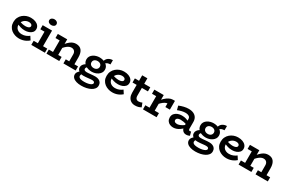

<svg xmlns="http://www.w3.org/2000/svg" viewBox="163 -2227 5923 3971"><g transform="rotate(30 3124.5 -242.0)"><path d="M303 14Q252 14 204 -1.5Q156 -17 117.5 -47Q79 -77 56.5 -122Q34 -167 34 -225Q34 -286 56.5 -333.5Q79 -381 118 -414.5Q157 -448 205.5 -465.5Q254 -483 306 -483Q369 -483 417 -464.5Q465 -446 492.5 -412Q520 -378 520 -332Q520 -285 492 -253.5Q464 -222 419.5 -206Q375 -190 325 -190Q264 -190 217.5 -205Q171 -220 126 -242V-313Q179 -289 220 -281.5Q261 -274 295 -274Q325 -275 347.5 -281.5Q370 -288 383 -301Q396 -314 396 -332Q396 -357 373.5 -371.5Q351 -386 315 -386Q285 -386 256 -375Q227 -364 204 -343.5Q181 -323 167 -294.5Q153 -266 153 -230Q153 -186 174 -154.5Q195 -123 230 -107Q265 -91 307 -91Q362 -91 405 -109Q448 -127 481 -153L533 -72Q504 -47 469.5 -27.5Q435 -8 393 3Q351 14 303 14Z M692 -31V-471H816V-31ZM592 0V-98H917V0ZM592 -373V-471H784V-373ZM743 -560Q707 -560 682 -579Q657 -598 657 -628Q657 -659 682 -679Q707 -699 743 -699Q782 -699 806.5 -679Q831 -659 831 -628Q831 -598 806.5 -579Q782 -560 743 -560Z M1441 0V-262Q1441 -286 1434.5 -305Q1428 -324 1415.5 -338Q1403 -352 1385 -359.5Q1367 -367 1343 -367Q1317 -367 1291.5 -356.5Q1266 -346 1239.5 -325.5Q1213 -305 1187 -276Q1161 -247 1133 -209V-308Q1166 -351 1197 -383.5Q1228 -416 1258 -438.5Q1288 -461 1320 -472Q1352 -483 1388 -483Q1431 -483 1464 -469.5Q1497 -456 1519 -428.5Q1541 -401 1553 -360Q1565 -319 1565 -264V0ZM954 0V-98H1260V0ZM1054 0V-471H1178V0ZM954 -373V-471H1150V-373ZM1359 0V-98H1652V0Z M1905 215Q1840 215 1787.5 199.5Q1735 184 1705 153Q1675 122 1675 78Q1675 47 1691 23Q1707 -1 1729.5 -19.5Q1752 -38 1772 -49L1825 -22Q1810 -15 1795.5 5Q1781 25 1781 52Q1781 72 1796.5 86.5Q1812 101 1843.5 108Q1875 115 1921 115Q1969 115 2011.5 106Q2054 97 2080.5 80.5Q2107 64 2107 41Q2107 19 2090 9.5Q2073 0 2041 0Q2020 0 1998 2.5Q1976 5 1952 7.5Q1928 10 1900 12.5Q1872 15 1839 15Q1799 15 1765 0.5Q1731 -14 1710.5 -40Q1690 -66 1690 -100Q1690 -135 1708 -162Q1726 -189 1753.5 -208Q1781 -227 1811 -237L1858 -203Q1842 -196 1828.5 -184Q1815 -172 1806.5 -158Q1798 -144 1798 -129Q1798 -113 1806.5 -103Q1815 -93 1830 -88Q1845 -83 1863 -83Q1889 -83 1913 -85Q1937 -87 1960.5 -89.5Q1984 -92 2010.5 -94Q2037 -96 2068 -96Q2113 -96 2147.5 -81Q2182 -66 2201.5 -38Q2221 -10 2221 34Q2221 76 2196 109.5Q2171 143 2127 166.5Q2083 190 2026 202.5Q1969 215 1905 215ZM1947 -143Q1908 -143 1868.5 -153.5Q1829 -164 1797.5 -185Q1766 -206 1747 -238Q1728 -270 1728 -312Q1728 -355 1748 -387Q1768 -419 1800.5 -440.5Q1833 -462 1871.5 -472.5Q1910 -483 1947 -483Q1988 -483 2027 -472.5Q2066 -462 2098 -441Q2130 -420 2149.5 -388.5Q2169 -357 2169 -315Q2169 -272 2148.5 -240Q2128 -208 2095.5 -186Q2063 -164 2024 -153.5Q1985 -143 1947 -143ZM1948 -229Q1978 -229 2000 -240Q2022 -251 2034.5 -270.5Q2047 -290 2047 -315Q2047 -340 2034.5 -358.5Q2022 -377 1999.5 -387Q1977 -397 1948 -397Q1919 -397 1896.5 -386Q1874 -375 1861.5 -356.5Q1849 -338 1849 -312Q1849 -287 1861.5 -268.5Q1874 -250 1896.5 -239.5Q1919 -229 1948 -229ZM2088 -410 2047 -442Q2054 -475 2069 -499Q2084 -523 2106 -538.5Q2128 -554 2155 -562Q2182 -570 2212 -570V-469Q2171 -468 2140.5 -456Q2110 -444 2088 -410Z M2529 14Q2478 14 2430 -1.5Q2382 -17 2343.5 -47Q2305 -77 2282.5 -122Q2260 -167 2260 -225Q2260 -286 2282.5 -333.5Q2305 -381 2344 -414.5Q2383 -448 2431.5 -465.5Q2480 -483 2532 -483Q2595 -483 2643 -464.5Q2691 -446 2718.5 -412Q2746 -378 2746 -332Q2746 -285 2718 -253.5Q2690 -222 2645.5 -206Q2601 -190 2551 -190Q2490 -190 2443.5 -205Q2397 -220 2352 -242V-313Q2405 -289 2446 -281.5Q2487 -274 2521 -274Q2551 -275 2573.5 -281.5Q2596 -288 2609 -301Q2622 -314 2622 -332Q2622 -357 2599.5 -371.5Q2577 -386 2541 -386Q2511 -386 2482 -375Q2453 -364 2430 -343.5Q2407 -323 2393 -294.5Q2379 -266 2379 -230Q2379 -186 2400 -154.5Q2421 -123 2456 -107Q2491 -91 2533 -91Q2588 -91 2631 -109Q2674 -127 2707 -153L2759 -72Q2730 -47 2695.5 -27.5Q2661 -8 2619 3Q2577 14 2529 14Z M3074 14Q3018 14 2977.5 -10.5Q2937 -35 2915 -79.5Q2893 -124 2893 -186V-602H3017V-185Q3017 -156 3026.5 -136Q3036 -116 3053.5 -105.5Q3071 -95 3094 -95Q3118 -95 3139 -100.5Q3160 -106 3179 -115L3215 -23Q3191 -8 3156 3Q3121 14 3074 14ZM2794 -373V-471H3162V-373Z M3440 -209V-305Q3476 -356 3518.5 -396.5Q3561 -437 3606.5 -460Q3652 -483 3695 -483H3744V-273H3636V-359Q3612 -360 3579.5 -342Q3547 -324 3511 -290.5Q3475 -257 3440 -209ZM3259 0V-98H3584V0ZM3359 -31V-471H3483V-31ZM3259 -373V-471H3475V-373Z M4287 8Q4256 8 4230.5 -7.5Q4205 -23 4189.5 -52.5Q4174 -82 4174 -124V-298Q4174 -327 4158.5 -344.5Q4143 -362 4116.5 -370.5Q4090 -379 4058 -379Q4018 -379 3971.5 -368Q3925 -357 3876 -337L3851 -432Q3907 -456 3965 -469.5Q4023 -483 4075 -483Q4145 -483 4193.5 -460Q4242 -437 4267 -395Q4292 -353 4292 -293V-135Q4292 -114 4300.5 -104.5Q4309 -95 4322 -95Q4330 -95 4337.5 -97.5Q4345 -100 4350 -101L4374 -13Q4363 -6 4339.5 1Q4316 8 4287 8ZM3984 14Q3941 14 3903.5 -2.5Q3866 -19 3843.5 -53Q3821 -87 3821 -137Q3822 -189 3851.5 -224Q3881 -259 3926 -276Q3971 -293 4020 -293Q4081 -293 4124 -279Q4167 -265 4212 -244V-166Q4159 -190 4117 -197Q4075 -204 4044 -204Q4018 -204 3995.5 -197.5Q3973 -191 3959 -177.5Q3945 -164 3945 -142Q3945 -124 3955 -112Q3965 -100 3982.5 -94.5Q4000 -89 4019 -89Q4041 -89 4071.5 -98.5Q4102 -108 4138 -129.5Q4174 -151 4212 -186L4209 -103Q4175 -67 4138 -40.5Q4101 -14 4063 0Q4025 14 3984 14Z M4629 215Q4564 215 4511.5 199.5Q4459 184 4429 153Q4399 122 4399 78Q4399 47 4415 23Q4431 -1 4453.5 -19.5Q4476 -38 4496 -49L4549 -22Q4534 -15 4519.5 5Q4505 25 4505 52Q4505 72 4520.5 86.5Q4536 101 4567.5 108Q4599 115 4645 115Q4693 115 4735.5 106Q4778 97 4804.5 80.5Q4831 64 4831 41Q4831 19 4814 9.5Q4797 0 4765 0Q4744 0 4722 2.5Q4700 5 4676 7.5Q4652 10 4624 12.5Q4596 15 4563 15Q4523 15 4489 0.5Q4455 -14 4434.5 -40Q4414 -66 4414 -100Q4414 -135 4432 -162Q4450 -189 4477.5 -208Q4505 -227 4535 -237L4582 -203Q4566 -196 4552.5 -184Q4539 -172 4530.5 -158Q4522 -144 4522 -129Q4522 -113 4530.5 -103Q4539 -93 4554 -88Q4569 -83 4587 -83Q4613 -83 4637 -85Q4661 -87 4684.5 -89.5Q4708 -92 4734.5 -94Q4761 -96 4792 -96Q4837 -96 4871.5 -81Q4906 -66 4925.5 -38Q4945 -10 4945 34Q4945 76 4920 109.5Q4895 143 4851 166.5Q4807 190 4750 202.5Q4693 215 4629 215ZM4671 -143Q4632 -143 4592.5 -153.5Q4553 -164 4521.5 -185Q4490 -206 4471 -238Q4452 -270 4452 -312Q4452 -355 4472 -387Q4492 -419 4524.5 -440.5Q4557 -462 4595.5 -472.5Q4634 -483 4671 -483Q4712 -483 4751 -472.5Q4790 -462 4822 -441Q4854 -420 4873.5 -388.5Q4893 -357 4893 -315Q4893 -272 4872.5 -240Q4852 -208 4819.5 -186Q4787 -164 4748 -153.5Q4709 -143 4671 -143ZM4672 -229Q4702 -229 4724 -240Q4746 -251 4758.5 -270.5Q4771 -290 4771 -315Q4771 -340 4758.5 -358.5Q4746 -377 4723.5 -387Q4701 -397 4672 -397Q4643 -397 4620.5 -386Q4598 -375 4585.5 -356.5Q4573 -338 4573 -312Q4573 -287 4585.5 -268.5Q4598 -250 4620.5 -239.5Q4643 -229 4672 -229ZM4812 -410 4771 -442Q4778 -475 4793 -499Q4808 -523 4830 -538.5Q4852 -554 4879 -562Q4906 -570 4936 -570V-469Q4895 -468 4864.5 -456Q4834 -444 4812 -410Z M5253 14Q5202 14 5154 -1.5Q5106 -17 5067.5 -47Q5029 -77 5006.5 -122Q4984 -167 4984 -225Q4984 -286 5006.5 -333.5Q5029 -381 5068 -414.5Q5107 -448 5155.5 -465.5Q5204 -483 5256 -483Q5319 -483 5367 -464.5Q5415 -446 5442.5 -412Q5470 -378 5470 -332Q5470 -285 5442 -253.5Q5414 -222 5369.5 -206Q5325 -190 5275 -190Q5214 -190 5167.5 -205Q5121 -220 5076 -242V-313Q5129 -289 5170 -281.5Q5211 -274 5245 -274Q5275 -275 5297.5 -281.5Q5320 -288 5333 -301Q5346 -314 5346 -332Q5346 -357 5323.5 -371.5Q5301 -386 5265 -386Q5235 -386 5206 -375Q5177 -364 5154 -343.5Q5131 -323 5117 -294.5Q5103 -266 5103 -230Q5103 -186 5124 -154.5Q5145 -123 5180 -107Q5215 -91 5257 -91Q5312 -91 5355 -109Q5398 -127 5431 -153L5483 -72Q5454 -47 5419.5 -27.5Q5385 -8 5343 3Q5301 14 5253 14Z M6029 0V-262Q6029 -286 6022.5 -305Q6016 -324 6003.5 -338Q5991 -352 5973 -359.5Q5955 -367 5931 -367Q5905 -367 5879.5 -356.5Q5854 -346 5827.5 -325.5Q5801 -305 5775 -276Q5749 -247 5721 -209V-308Q5754 -351 5785 -383.5Q5816 -416 5846 -438.5Q5876 -461 5908 -472Q5940 -483 5976 -483Q6019 -483 6052 -469.5Q6085 -456 6107 -428.5Q6129 -401 6141 -360Q6153 -319 6153 -264V0ZM5542 0V-98H5848V0ZM5642 0V-471H5766V0ZM5542 -373V-471H5738V-373ZM5947 0V-98H6240V0Z"/></g></svg>

Font: BioRhyme
Style: Bold
Weight: 700
Designer: Aoife Mooney
Foundry: Aoife Mooney Type
Version: Version 1.600;gftools[0.9.33]